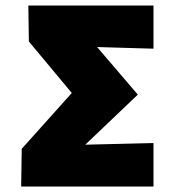

<svg xmlns="http://www.w3.org/2000/svg" viewBox="-20 -678 648 698"><path d="M538 -501 333 -507 481 -334 290 -152 538 -158V0H57L59 -137L241 -340L85 -527L83 -658H538Z"/></svg>

Font: Ysabeau Heavy
Style: Regular
Weight: 800
Designer: Christian Thalmann (Catharsis Fonts)
Version: Version 0.003